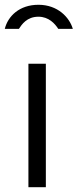

<svg xmlns="http://www.w3.org/2000/svg" viewBox="-31 -784 325 804"><path d="M274 -663C260 -711 211 -764 130 -764C50 -764 2 -716 -11 -663H48C60 -681 81 -714 130 -714C173 -714 199 -685 213 -663ZM161 -517H88V0H161Z"/></svg>

Font: United Sans Light
Style: Regular
Weight: 300
Designer: Pablo Impallari, Rodrigo Fuenzalida (Modified by Dan O. Williams)
Version: Version 1.000;PS 001.000;hotconv 1.0.88;makeotf.lib2.5.64775